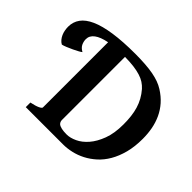

<svg xmlns="http://www.w3.org/2000/svg" viewBox="-138 -840 1050 1050"><g transform="rotate(45 387.5 -315.0)"><path d="M537.6 -519.5Q524.4 -534.2 507.6 -545.2Q490.7 -556.2 467.8 -563.2Q444.8 -570.3 415.5 -574Q386.2 -577.6 348.1 -578.1V-89.8Q348.1 -76.2 357.9 -66.4Q375 -52.2 422.4 -52.2Q449.2 -52.2 480.7 -66.9Q512.2 -81.5 539.6 -113Q566.9 -144.5 585.2 -193.4Q603.5 -242.2 603.5 -311Q603.5 -344.2 600.1 -372.8Q596.7 -401.4 589.1 -426.8Q581.5 -452.1 568.8 -475.1Q556.2 -498 537.6 -519.5ZM11.2 -475.1Q11.2 -512.2 32 -541Q52.7 -569.8 96.9 -589.6Q141.1 -609.4 210.4 -619.6Q279.8 -629.9 376.5 -629.9Q418 -629.9 452.1 -627.4Q486.3 -625 514.2 -619.9Q542 -614.7 564.2 -606.7Q586.4 -598.6 605 -586.9Q640.6 -564.5 665.3 -536.4Q689.9 -508.3 705.1 -475.3Q720.2 -442.4 727.1 -405.8Q733.9 -369.1 733.9 -330.1Q733.9 -269 721.2 -220.9Q708.5 -172.9 687 -136Q665.5 -99.1 637 -73.5Q608.4 -47.9 576.7 -31.5Q544.9 -15.1 511.7 -7.6Q478.5 0 447.8 0H158.7V-35.6Q191.9 -42.5 209 -50.5Q226.1 -58.6 226.1 -65.4V-569.3Q177.2 -559.6 152.6 -541Q127.9 -522.5 127.9 -495.1Q127.9 -477.5 135.7 -460.7Q143.6 -443.8 165 -432.1Q162.1 -428.7 148.4 -421.1Q134.8 -413.6 117.7 -405.5Q100.6 -397.5 83.5 -390.4Q66.4 -383.3 56.2 -381.3Q44.4 -387.7 35.9 -398.2Q27.3 -408.7 21.7 -421.4Q16.1 -434.1 13.7 -448Q11.2 -461.9 11.2 -475.1Z"/></g></svg>

Font: Gentium Basic
Style: Bold
Weight: 700
Designer: J. Victor Gaultney and Annie Olsen
Foundry: SIL International
Version: Version 1.100